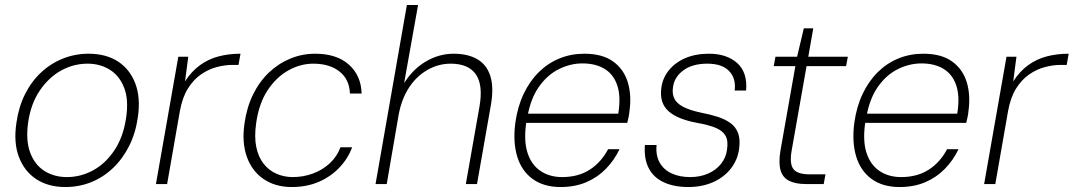

<svg xmlns="http://www.w3.org/2000/svg" viewBox="-20 -740 4317 772"><path d="M243 12Q174 12 126 -19.5Q78 -51 56 -109Q34 -167 46 -246Q55 -310 80.5 -361Q106 -412 145 -448.5Q184 -485 233 -504.5Q282 -524 336 -524Q406 -524 454 -493Q502 -462 524 -404.5Q546 -347 534 -267Q525 -204 499 -152.5Q473 -101 434 -64Q395 -27 346.5 -7.5Q298 12 243 12ZM249 -28Q305 -28 355 -55.5Q405 -83 440.5 -136.5Q476 -190 487 -266Q498 -339 479 -387.5Q460 -436 421 -460Q382 -484 332 -484Q276 -484 226 -456.5Q176 -429 140 -376Q104 -323 93 -247Q83 -175 101.5 -126Q120 -77 159 -52.5Q198 -28 249 -28Z M607 0 697 -512H737L724 -413Q750 -453 783.5 -477.5Q817 -502 858 -513Q899 -524 947 -524L939 -479H914Q885 -479 852 -470.5Q819 -462 788.5 -441Q758 -420 735.5 -384Q713 -348 703 -292L652 0Z M1153 12Q1087 12 1040 -20Q993 -52 972.5 -109.5Q952 -167 963 -243Q972 -308 997.5 -360Q1023 -412 1061.5 -448.5Q1100 -485 1147.5 -504.5Q1195 -524 1247 -524Q1334 -524 1383 -480Q1432 -436 1434 -364H1387Q1385 -421 1345 -452.5Q1305 -484 1240 -484Q1188 -484 1139.5 -457Q1091 -430 1056 -377Q1021 -324 1010 -245Q1002 -189 1010.5 -148.5Q1019 -108 1040.5 -81Q1062 -54 1092.5 -41Q1123 -28 1157 -28Q1199 -28 1237.5 -42Q1276 -56 1305.5 -83Q1335 -110 1349 -148H1396Q1379 -102 1344 -65.5Q1309 -29 1261 -8.5Q1213 12 1153 12Z M1490 0 1616 -720H1661L1605 -406Q1641 -463 1693.5 -493.5Q1746 -524 1804 -524Q1861 -524 1899 -502Q1937 -480 1951.5 -434.5Q1966 -389 1954 -319L1898 0H1853L1908 -312Q1923 -399 1893 -441.5Q1863 -484 1792 -484Q1743 -484 1699 -459Q1655 -434 1625 -388.5Q1595 -343 1583 -279L1535 0Z M2234 12Q2166 12 2121.5 -20.5Q2077 -53 2059.5 -111Q2042 -169 2052 -246Q2061 -311 2085.5 -362.5Q2110 -414 2146.5 -450Q2183 -486 2229.5 -505Q2276 -524 2329 -524Q2402 -524 2445 -493Q2488 -462 2504 -410Q2520 -358 2511 -293Q2510 -281 2507.5 -269.5Q2505 -258 2502 -246H2083L2090 -283H2466Q2477 -352 2462 -396.5Q2447 -441 2411 -463Q2375 -485 2322 -485Q2274 -485 2228 -462.5Q2182 -440 2148 -392.5Q2114 -345 2101 -272L2097 -254Q2085 -179 2100 -129Q2115 -79 2152 -53.5Q2189 -28 2240 -28Q2305 -28 2351 -57.5Q2397 -87 2425 -140H2471Q2450 -96 2416.5 -61.5Q2383 -27 2337.5 -7.5Q2292 12 2234 12Z M2748 12Q2690 12 2649 -7Q2608 -26 2588.5 -63.5Q2569 -101 2573 -157H2620Q2616 -116 2632 -87Q2648 -58 2680 -43Q2712 -28 2755 -28Q2795 -28 2827 -42Q2859 -56 2879 -81Q2899 -106 2903 -137Q2909 -174 2897 -194.5Q2885 -215 2856.5 -226.5Q2828 -238 2783 -246Q2745 -253 2716 -264.5Q2687 -276 2668.5 -292.5Q2650 -309 2642.5 -332Q2635 -355 2639 -386Q2644 -426 2669.5 -457.5Q2695 -489 2736 -506.5Q2777 -524 2831 -524Q2902 -524 2944 -486.5Q2986 -449 2980 -376H2934Q2940 -425 2911.5 -454.5Q2883 -484 2824 -484Q2764 -484 2727.5 -457Q2691 -430 2686 -389Q2682 -364 2691 -344.5Q2700 -325 2726 -311Q2752 -297 2799 -287Q2835 -280 2865 -270.5Q2895 -261 2916.5 -245.5Q2938 -230 2947.5 -205.5Q2957 -181 2952 -142Q2946 -97 2918.5 -62Q2891 -27 2847 -7.5Q2803 12 2748 12Z M3220 0Q3179 0 3153 -13Q3127 -26 3118.5 -55.5Q3110 -85 3118 -134L3178 -474H3091L3098 -512H3185L3212 -626H3250L3230 -512H3389L3382 -474H3223L3163 -134Q3154 -82 3170 -60.5Q3186 -39 3236 -39H3299L3292 0Z M3597 12Q3529 12 3484.5 -20.5Q3440 -53 3422.5 -111Q3405 -169 3415 -246Q3424 -311 3448.5 -362.5Q3473 -414 3509.5 -450Q3546 -486 3592.5 -505Q3639 -524 3692 -524Q3765 -524 3808 -493Q3851 -462 3867 -410Q3883 -358 3874 -293Q3873 -281 3870.5 -269.5Q3868 -258 3865 -246H3446L3453 -283H3829Q3840 -352 3825 -396.5Q3810 -441 3774 -463Q3738 -485 3685 -485Q3637 -485 3591 -462.5Q3545 -440 3511 -392.5Q3477 -345 3464 -272L3460 -254Q3448 -179 3463 -129Q3478 -79 3515 -53.5Q3552 -28 3603 -28Q3668 -28 3714 -57.5Q3760 -87 3788 -140H3834Q3813 -96 3779.5 -61.5Q3746 -27 3700.5 -7.5Q3655 12 3597 12Z M3937 0 4027 -512H4067L4054 -413Q4080 -453 4113.5 -477.5Q4147 -502 4188 -513Q4229 -524 4277 -524L4269 -479H4244Q4215 -479 4182 -470.5Q4149 -462 4118.5 -441Q4088 -420 4065.5 -384Q4043 -348 4033 -292L3982 0Z"/></svg>

Font: DM Sans 12pt ExtraLight
Style: Italic
Weight: 250
Italic angle: -10°
Version: Version 4.004;gftools[0.9.30]